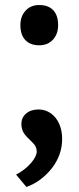

<svg xmlns="http://www.w3.org/2000/svg" viewBox="-20 -557 312 763"><path d="M44 137Q81 117 103.5 90.5Q126 64 126 45Q126 35 121.5 25.5Q117 16 100 0Q79 -19 72 -33Q65 -47 65 -64Q65 -90 84 -106Q103 -122 133 -122Q160 -122 181.5 -107Q203 -92 215 -65.5Q227 -39 227 -4Q227 27 216.5 56.5Q206 86 186.5 111Q167 136 141.5 155.5Q116 175 85 186ZM61 -457Q61 -492 81.5 -514.5Q102 -537 136 -537Q172 -537 191.5 -516.5Q211 -496 211 -457Q211 -422 190.5 -399.5Q170 -377 136 -377Q100 -377 80.5 -398Q61 -419 61 -457Z"/></svg>

Font: Mach Medium
Style: Regular
Weight: 500
Version: Version 1.002